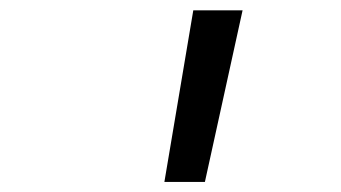

<svg xmlns="http://www.w3.org/2000/svg" viewBox="-20 -750 660 372"><path d="M377 -397.5 450 -730H354.5L298.5 -397.5Z"/></svg>

Font: Monaspace Argon
Style: Italic
Weight: 400
Italic angle: -11°
Designer: Riley Cran & the Lettermatic Team
Foundry: Lettermatic
Version: Version 1.101 (Monaspace Argon)